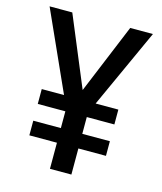

<svg xmlns="http://www.w3.org/2000/svg" viewBox="-108 -794 739 874"><g transform="rotate(15 261.5 -357.0)"><path d="M261 -385 397 -714H504L334 -341H441V-271H311V-192H441V-123H311V0H210V-123H80V-192H210V-271H80V-341H185L17 -714H124Z"/></g></svg>

Font: Noto Sans Gujarati UI SemiCondensed Medium
Style: Regular
Weight: 500
Width: 4
Designer: Jelle Bosma - Monotype Design Team, Universal Thirst
Foundry: Monotype Imaging Inc.
Version: Version 2.106; ttfautohint (v1.8.4.7-5d5b)